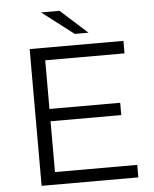

<svg xmlns="http://www.w3.org/2000/svg" viewBox="-59 -930 787 979"><g transform="rotate(-5 334.5 -440.5)"><path d="M188 -64H609V0H114V-700H594V-636H188V-387H550V-324H188ZM188 -881H283L420 -757H350Z"/></g></svg>

Font: Belfius21
Style: Regular
Weight: 400
Designer: Montserrat's base design by Julieta Ulanovsky, modified by Coast SPRL for Belfius Bank NV.
Foundry: Montserrat's base design by Julieta Ulanovsky, modified by Coast SPRL for Belfius Bank NV.
Version: Version 2.000;FEAKit 1.0